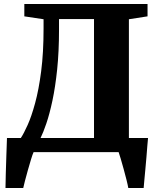

<svg xmlns="http://www.w3.org/2000/svg" viewBox="-20 -763 799 963"><path d="M7.5 180Q8 151.5 9 109.5Q10 67.5 11.8 20.2Q13.5 -27 15 -71H84.5Q99 -92.5 118.5 -135.8Q138 -179 156.2 -246Q174.5 -313 186.5 -406Q198.5 -499 198.5 -620V-666.5L102 -681V-743H720V-681L626.5 -666.5V-71H722.5Q721 -57.5 719 -31.8Q717 -6 714.5 25Q712 56 709 86.8Q706 117.5 703.8 142.5Q701.5 167.5 700.5 180H623.5Q621 165 614.5 139Q608 113 600.2 84.8Q592.5 56.5 585.5 33.2Q578.5 10 575 0H148.5Q143.5 10.5 135.8 35.8Q128 61 119.8 90.5Q111.5 120 105 145Q98.5 170 96.5 180ZM183.5 -71H451.5V-667.5H276V-614Q276 -504.5 266.8 -415.5Q257.5 -326.5 243 -258.5Q228.5 -190.5 212.5 -143.8Q196.5 -97 183.5 -71Z"/></svg>

Font: Merriweather 36pt Black
Style: Regular
Weight: 900
Version: Version 2.100